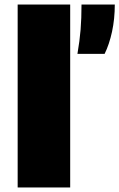

<svg xmlns="http://www.w3.org/2000/svg" viewBox="-20 -828 527 848"><path d="M58 0V-808H290V0ZM322 -590Q332 -648 336 -697.2Q340 -746.5 340 -808H487Q487 -744.5 474.8 -688Q462.5 -631.5 442 -590Z"/></svg>

Font: Encode Sans Expanded Black
Style: Regular
Weight: 900
Width: 7
Designer: Multiple Designers
Foundry: Impallari Type
Version: Version 3.000; ttfautohint (v1.8.3) -l 8 -r 50 -G 200 -x 14 